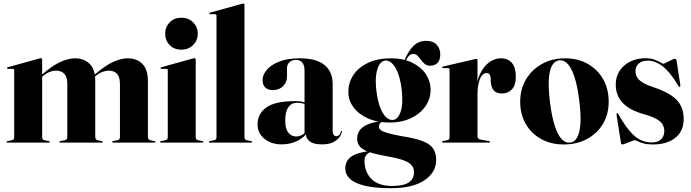

<svg xmlns="http://www.w3.org/2000/svg" viewBox="-20 -768 3723 1034"><path d="M207 -447.5V-30.5Q207 -23 209.8 -18.8Q212.5 -14.5 219 -13L242 -8.5Q248 -7 248 -4Q248 0 243 0H20Q18 0 16.5 -1Q15 -2 15 -4Q15 -5.5 16.2 -6.5Q17.5 -7.5 20.5 -8L44.5 -13Q51 -14.5 53.8 -18.8Q56.5 -23 56.5 -30.5V-389.5Q56.5 -393.5 54.8 -395.2Q53 -397 48.5 -397H22.5Q20 -397.5 18.8 -398.5Q17.5 -399.5 17.5 -401.5Q17.5 -403.5 18.8 -404.5Q20 -405.5 22.5 -406L188 -452Q193.5 -453.5 195.5 -454Q197.5 -454.5 200.5 -454.5Q203.5 -454.5 205.2 -452.5Q207 -450.5 207 -447.5ZM192 -341.5 186 -348 205 -365Q259 -413 303.2 -433.5Q347.5 -454 384 -454Q432 -454 462.5 -424.5Q493 -395 493 -331.5V-32Q493 -24 496.2 -19Q499.5 -14 506.5 -12.5L528 -8Q533.5 -7 533.5 -4Q533.5 0 528.5 0H305Q300 0 300 -4Q300 -7 306 -8.5L329.5 -13Q337 -14.5 339.8 -19.5Q342.5 -24.5 342.5 -32V-315.5Q342.5 -353 326.8 -370.2Q311 -387.5 282 -387.5Q264 -387.5 245.8 -380Q227.5 -372.5 210.5 -357.5ZM476 -341.5 469.5 -348 488.5 -365Q543 -413 587.2 -433.5Q631.5 -454 667.5 -454Q716 -454 746.2 -424.5Q776.5 -395 776.5 -331.5V-32Q776.5 -24 779.8 -19Q783 -14 790.5 -12.5L812 -8Q815 -7.5 816.2 -6.5Q817.5 -5.5 817.5 -4Q817.5 -2 816.2 -1Q815 0 812.5 0H589Q584 0 584 -4Q584 -7 590 -8.5L613.5 -13Q621 -14.5 623.5 -19.5Q626 -24.5 626 -32V-315.5Q626 -353 610.5 -370.2Q595 -387.5 566 -387.5Q548 -387.5 529.8 -380Q511.5 -372.5 494 -357.5Z M1034 -447.5V-30.5Q1034 -23 1036.8 -18.8Q1039.5 -14.5 1046 -13L1069 -8.5Q1072.5 -8 1073.8 -6.8Q1075 -5.5 1075 -4Q1075 -2 1073.8 -1Q1072.5 0 1070 0H847Q845 0 843.5 -1Q842 -2 842 -4Q842 -5.5 843.2 -6.5Q844.5 -7.5 847.5 -8L871.5 -13Q878 -14.5 880.8 -18.8Q883.5 -23 883.5 -30.5V-389.5Q883.5 -393.5 881.8 -395.2Q880 -397 875.5 -397H849.5Q846.5 -397.5 845.5 -398.5Q844.5 -399.5 844.5 -401.5Q844.5 -403.5 845.8 -404.5Q847 -405.5 849 -406L1015 -452Q1020.5 -453.5 1022.5 -454Q1024.5 -454.5 1027.5 -454.5Q1030.5 -454.5 1032.2 -452.5Q1034 -450.5 1034 -447.5ZM956.5 -500.5Q917.5 -500.5 893.5 -525.5Q869.5 -550.5 869.5 -586.5Q869.5 -622.5 893.8 -647.5Q918 -672.5 956.5 -672.5Q995.5 -672.5 1020.2 -647.5Q1045 -622.5 1045 -586.5Q1045 -550.5 1020 -525.5Q995 -500.5 956.5 -500.5Z M1296.5 -742V-30.5Q1296.5 -23 1299.2 -18.8Q1302 -14.5 1308.5 -13L1331.5 -8.5Q1335 -8 1336.2 -6.8Q1337.5 -5.5 1337.5 -4Q1337.5 -2 1336.2 -1Q1335 0 1332.5 0H1109Q1107.5 0 1106 -1Q1104.5 -2 1104.5 -4Q1104.5 -5.5 1106 -6.8Q1107.5 -8 1111 -8.5L1134 -13Q1140.5 -14.5 1143.2 -18.8Q1146 -23 1146 -30.5V-684Q1146 -687.5 1144 -689.5Q1142 -691.5 1138 -691.5H1112Q1109 -691.5 1108 -692.8Q1107 -694 1107 -695.5Q1107 -697.5 1108.2 -698.5Q1109.5 -699.5 1111.5 -700L1277.5 -746Q1283 -747.5 1285 -748Q1287 -748.5 1289.5 -748.5Q1293 -748.5 1294.8 -746.5Q1296.5 -744.5 1296.5 -742Z M1627.5 -46.5V-52.5L1620 -46V-389Q1620 -416 1608 -430.8Q1596 -445.5 1575 -445.5Q1551 -445.5 1538.2 -432.5Q1525.5 -419.5 1525.5 -401V-354Q1525.5 -324.5 1504 -303.5Q1482.5 -282.5 1448 -282.5Q1424.5 -282.5 1409.2 -296.2Q1394 -310 1394 -338Q1394 -364.5 1416.5 -391.5Q1439 -418.5 1483.5 -436.2Q1528 -454 1594 -454Q1683 -454 1727.2 -418.2Q1771.5 -382.5 1771.5 -316V-63Q1771.5 -48.5 1777.2 -41.5Q1783 -34.5 1791 -34.5Q1799 -34.5 1806.2 -40.2Q1813.5 -46 1815.5 -60Q1816 -62 1816.8 -62.8Q1817.5 -63.5 1818.5 -63.5Q1820 -63.5 1820.5 -62.8Q1821 -62 1821 -59.5Q1821 -49 1810.8 -32.8Q1800.5 -16.5 1777.2 -3.5Q1754 9.5 1714 9.5Q1668 9.5 1647.8 -6.8Q1627.5 -23 1627.5 -46.5ZM1367 -98.5Q1367 -156 1415 -189.8Q1463 -223.5 1571 -223.5Q1597.5 -223.5 1614 -218.2Q1630.5 -213 1644 -204L1639.5 -200Q1625 -207.5 1611 -211Q1597 -214.5 1579 -214.5Q1549.5 -214.5 1532.8 -190.5Q1516 -166.5 1516 -120Q1516 -75.5 1532.5 -54.2Q1549 -33 1575 -33Q1591.5 -33 1607.8 -42Q1624 -51 1634 -66.5L1640.5 -62.5Q1619.5 -27.5 1580.8 -9Q1542 9.5 1497.5 9.5Q1440.5 9.5 1403.8 -20.8Q1367 -51 1367 -98.5Z M2144 -34.5Q2092 -44 2065.5 -52Q2039 -60 2029.8 -68Q2020.5 -76 2020.5 -86.5Q2020.5 -97 2027.2 -104.2Q2034 -111.5 2042 -113L2041.5 -116.5Q1990.5 -111 1960.2 -98Q1930 -85 1916.8 -65.5Q1903.5 -46 1903.5 -21.5Q1903.5 5.5 1919.2 22.8Q1935 40 1971 51.8Q2007 63.5 2068 74.5Q2124 84 2154.8 95.8Q2185.5 107.5 2197.5 123Q2209.5 138.5 2209.5 159Q2209.5 184.5 2196.5 201Q2183.5 217.5 2157.2 225.5Q2131 233.5 2091.5 233.5Q2018 233.5 1980.5 196Q1943 158.5 1943 96.5Q1943 79.5 1952.8 66.8Q1962.5 54 1981 49L1980.5 44Q1904.5 52.5 1872 75.2Q1839.5 98 1839.5 140Q1839.5 171 1864.2 194.8Q1889 218.5 1943.5 232Q1998 245.5 2086 245.5Q2202.5 245.5 2265.8 203Q2329 160.5 2329 93Q2329 57 2313 32.5Q2297 8 2256.8 -7.8Q2216.5 -23.5 2144 -34.5ZM2152.5 -429.5 2162 -432Q2170.5 -454 2181 -465.8Q2191.5 -477.5 2206.5 -477.5Q2219 -477.5 2228.5 -467.8Q2238 -458 2247 -445.5Q2256 -433 2267.5 -423.5Q2279 -414 2295.5 -414Q2322.5 -414 2336.8 -430Q2351 -446 2351 -474Q2351 -506.5 2331.8 -527.2Q2312.5 -548 2275.5 -548Q2232.5 -548 2204.2 -518.2Q2176 -488.5 2157 -440ZM2299 -285Q2299 -329.5 2273.8 -368Q2248.5 -406.5 2200.5 -430.2Q2152.5 -454 2085 -454Q2014.5 -454 1963 -430Q1911.5 -406 1883.8 -365Q1856 -324 1856 -272.5Q1856 -228 1883.5 -190.5Q1911 -153 1961.5 -130.5Q2012 -108 2081 -108Q2143 -108 2192.5 -131.2Q2242 -154.5 2270.5 -194.8Q2299 -235 2299 -285ZM2055 -442Q2085 -444 2109.8 -402.5Q2134.5 -361 2143.5 -284.5Q2152 -210 2137.8 -167.2Q2123.5 -124.5 2095.5 -122Q2075.5 -120.5 2057.2 -138.8Q2039 -157 2026 -193Q2013 -229 2007 -280Q2001 -329 2005.8 -364.8Q2010.5 -400.5 2023.2 -420.2Q2036 -440 2055 -442Z M2544.5 -260Q2544.5 -324 2564 -367Q2583.5 -410 2613.8 -432Q2644 -454 2677 -454Q2716.5 -454 2737.2 -428.8Q2758 -403.5 2758 -354.5Q2758 -308.5 2736.5 -286.5Q2715 -264.5 2683 -264.5Q2653 -264.5 2639 -281Q2625 -297.5 2623 -329L2622.5 -346.5Q2622 -359.5 2617 -367Q2612 -374.5 2599.5 -374.5Q2586.5 -374.5 2575.8 -361.8Q2565 -349 2558.2 -322.8Q2551.5 -296.5 2551.5 -256ZM2551.5 -443V-283.5V-34.5Q2551.5 -28.5 2555 -23.5Q2558.5 -18.5 2564.5 -17L2614 -8Q2617 -7.5 2618 -6.5Q2619 -5.5 2619 -4Q2619 -2 2617.5 -1Q2616 0 2613 0H2365.5Q2363 0 2361.5 -1.2Q2360 -2.5 2360 -4Q2360 -5.5 2361.8 -7Q2363.5 -8.5 2366.5 -9L2389 -13Q2396 -14.5 2398.5 -18.5Q2401 -22.5 2401 -28V-392Q2401 -396 2399.5 -398.5Q2398 -401 2394 -401H2366Q2364 -401 2362.8 -402.2Q2361.5 -403.5 2361.5 -405Q2361.5 -406.5 2362.8 -408Q2364 -409.5 2367 -410L2533 -448.5Q2537.5 -449.5 2540 -450Q2542.5 -450.5 2545 -450.5Q2548.5 -450.5 2550 -448.2Q2551.5 -446 2551.5 -443Z M3023 -454Q3092 -454 3145 -424.2Q3198 -394.5 3228 -341.8Q3258 -289 3258 -220Q3258 -152.5 3227 -100.8Q3196 -49 3141.5 -19.5Q3087 10 3016 10Q2947.5 10 2894.5 -19.2Q2841.5 -48.5 2811.5 -100.2Q2781.5 -152 2781.5 -220Q2781.5 -288 2812.8 -340.5Q2844 -393 2898.5 -423.5Q2953 -454 3023 -454ZM3050 0Q3074.5 -2.5 3088.8 -28.8Q3103 -55 3106 -105.5Q3109 -156 3099 -230.5Q3089.5 -305.5 3073.8 -353.8Q3058 -402 3037.2 -424Q3016.5 -446 2991 -443Q2966.5 -440 2952.2 -413.5Q2938 -387 2935.5 -337Q2933 -287 2942.5 -212.5Q2952 -138.5 2967.8 -90.2Q2983.5 -42 3004.2 -19.5Q3025 3 3050 0Z M3468.5 -441.5Q3438 -441.5 3420.2 -426.2Q3402.5 -411 3402.5 -385Q3402.5 -367 3411.2 -351.8Q3420 -336.5 3441 -323.5Q3462 -310.5 3499 -298.5Q3561.5 -277.5 3597 -252.8Q3632.5 -228 3647.2 -197.2Q3662 -166.5 3662 -128Q3662 -61.5 3617 -25.8Q3572 10 3496 10Q3465 10 3445 4.2Q3425 -1.5 3414.2 -7.2Q3403.5 -13 3400 -13Q3394.5 -13 3379.8 -7.2Q3365 -1.5 3350.8 4.2Q3336.5 10 3332 10Q3330 10 3327.8 8.8Q3325.5 7.5 3324.5 3.5L3300.5 -147.5Q3300 -152.5 3300.5 -155.2Q3301 -158 3302.5 -158.5Q3304 -159.5 3305.8 -158.8Q3307.5 -158 3309 -155.5Q3342 -96.5 3370.8 -62.8Q3399.5 -29 3428.2 -15Q3457 -1 3489.5 -1Q3522.5 -1 3540 -17.8Q3557.5 -34.5 3557.5 -62Q3557.5 -81.5 3548.2 -97.8Q3539 -114 3514.8 -127.5Q3490.5 -141 3446 -153.5Q3390.5 -169.5 3357.8 -193Q3325 -216.5 3310.5 -246.5Q3296 -276.5 3296 -312Q3296 -356 3317.5 -387.8Q3339 -419.5 3375.2 -437Q3411.5 -454.5 3456 -454.5Q3484 -454.5 3504.2 -447Q3524.5 -439.5 3536.8 -432Q3549 -424.5 3552 -424.5Q3555.5 -424.5 3568.8 -431.2Q3582 -438 3595.8 -444.8Q3609.5 -451.5 3614 -451.5Q3617.5 -451.5 3620.5 -448.8Q3623.5 -446 3624 -439.5L3643.5 -312.5Q3644.5 -306.5 3643.8 -303.8Q3643 -301 3640.5 -299.5Q3640 -299 3638.5 -300.2Q3637 -301.5 3634.5 -303.5Q3590.5 -378 3550 -409.8Q3509.5 -441.5 3468.5 -441.5Z"/></svg>

Font: Fraunces 120pt
Style: Bold
Weight: 700
Version: Version 1.000;[b76b70a41]